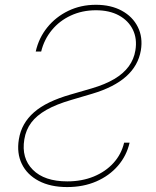

<svg xmlns="http://www.w3.org/2000/svg" viewBox="-20 -758 642 790"><path d="M256.3 11.7Q187.5 11.7 139.4 -13.7Q91.3 -39.1 69.8 -83.5Q48.3 -127.9 57.6 -184.6Q63 -218.3 78.6 -245.8Q94.2 -273.4 120.1 -296.1Q146 -318.8 183.6 -336.9Q221.2 -355 270.5 -369.1L357.9 -394.5Q412.6 -410.6 450.2 -432.9Q487.8 -455.1 509.5 -484.6Q531.2 -514.2 537.1 -550.8Q544.9 -598.6 526.6 -636Q508.3 -673.3 469.2 -694.6Q430.2 -715.8 374.5 -715.8Q318.4 -715.8 271.5 -694.1Q224.6 -672.4 193.1 -634Q161.6 -595.7 149.4 -545.9H127Q139.6 -602.1 174.6 -645.3Q209.5 -688.5 261 -713.4Q312.5 -738.3 374.5 -738.3Q436.5 -738.3 481.2 -713.9Q525.9 -689.5 547.1 -647Q568.4 -604.5 559.6 -550.8Q548.8 -487.8 499 -443.4Q449.2 -398.9 358.9 -372.1L272.9 -346.7Q210.9 -328.6 170.7 -305.7Q130.4 -282.7 108.4 -253.2Q86.4 -223.6 80.1 -184.6Q67.4 -107.4 115 -59.6Q162.6 -11.7 256.8 -11.7Q316.9 -11.7 365.7 -31.7Q414.6 -51.8 447 -87.6Q479.5 -123.5 490.7 -170.9H513.2Q501 -117.2 465.3 -75.9Q429.7 -34.7 376.2 -11.5Q322.8 11.7 256.3 11.7Z"/></svg>

Font: Inter 17pt Thin
Style: Italic
Weight: 250
Italic angle: -9.3988°
Version: Version 4.001;git-66647c0bb